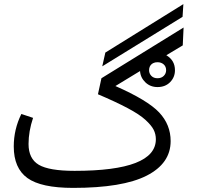

<svg xmlns="http://www.w3.org/2000/svg" viewBox="-20 -901 962 935"><path d="M873 -881 869 -819 478 -578 493 -645ZM874 -767 870 -680 790 -632Q832 -607 832 -559Q832 -525 808.5 -501Q785 -477 747 -477Q712 -477 688 -500Q664 -523 662 -555L542 -482Q699 -413 755 -353.5Q811 -294 811 -214Q811 -105 694 -45.5Q577 14 336 14Q180 14 113.5 -34Q47 -82 47 -188Q47 -271 84 -346L141 -327Q119 -261 119 -200Q119 -128 169 -98.5Q219 -69 343 -69Q739 -69 739 -223Q739 -248 728 -269.5Q717 -291 688 -317.5Q659 -344 601.5 -374.5Q544 -405 457 -442L474 -520ZM747 -598Q735 -598 727 -594L720 -590Q706 -579 706 -559Q706 -543 717 -531.5Q728 -520 747 -520Q766 -520 777.5 -531.5Q789 -543 789 -559Q789 -577 777 -587.5Q765 -598 747 -598Z"/></svg>

Font: FiraGO Book
Style: Regular
Weight: 350
Designer: bBox Type
Foundry: bBox Type GmbH
Version: Version 1.001;PS 001.001;hotconv 1.0.88;makeotf.lib2.5.64775